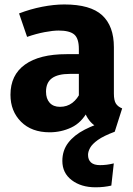

<svg xmlns="http://www.w3.org/2000/svg" viewBox="-20 -568 588 849"><path d="M264.4 -548.3Q379.9 -548.3 431.8 -500.5Q483.6 -452.6 483.6 -359.6V-154.1Q483.6 -123.9 492.5 -110Q501.4 -96.1 520.2 -88.7L487.3 14.5Q436.5 10.1 403.6 -9.7Q370.6 -29.5 352.5 -76.7L328.7 -132.3V-351.3Q328.7 -398.3 308.1 -415.6Q287.4 -432.9 239.3 -432.9Q214 -432.9 177.1 -425.9Q140.2 -418.9 99.8 -404.9L64.3 -508.6Q113.9 -527.8 166.5 -538.1Q219.1 -548.3 264.4 -548.3ZM274.5 -328.5H350.6V-241.3H289.6Q235.9 -241.3 209.7 -222.1Q183.5 -202.9 183.5 -162.6Q183.5 -131.5 199.6 -113.6Q215.8 -95.6 245.2 -95.6Q276.5 -95.6 299.7 -113.1Q322.8 -130.7 336.5 -161.4L368.4 -77.6Q340.8 -25.5 295.6 -4.3Q250.4 17 199.3 17Q119.7 17 73 -29.7Q26.3 -76.4 26.3 -148.9Q26.3 -236.4 90.4 -282.4Q154.5 -328.5 274.5 -328.5ZM462.7 -35.9 487.3 14.5Q438.2 32.8 412.9 50.8Q387.7 68.9 378.5 85.6Q369.3 102.4 369.3 116.7Q369.3 138.7 382.4 150.4Q395.5 162.2 422.2 162.2Q436.9 162.2 451.7 160.4Q466.4 158.5 483.2 154.5L472.3 252.6Q456.7 256.2 439.6 258.2Q422.5 260.2 402.5 260.2Q338.9 260.2 297.3 228.7Q255.7 197.2 255.7 143.6Q255.7 97.3 281.8 63.2Q307.9 29.2 354.6 5.2Q401.2 -18.8 462.7 -35.9Z"/></svg>

Font: Fira Sans Variable
Style: Regular
Weight: 400
Designer: Carrois Corporate & Edenspiekermann AG
Foundry: Carrois Corporate GbR & Edenspiekermann AG
Version: Version 4.202